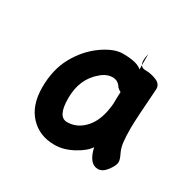

<svg xmlns="http://www.w3.org/2000/svg" viewBox="-87 -872 494 495"><g transform="rotate(30 160.0 -624.0)"><path d="M130 -462Q85 -462 57 -492Q29 -522 29 -575Q29 -628 50.5 -667Q72 -706 105.5 -730Q139 -754 166 -754Q209 -754 223 -740V-753Q227 -746 237 -746Q254 -746 270 -739.5Q286 -733 286 -718Q279 -623 279 -598Q279 -572 281 -556Q283 -540 289.5 -527Q296 -514 296 -506Q296 -496 284 -480Q272 -464 258 -464Q232 -464 222 -508Q212 -492 184.5 -477Q157 -462 130 -462ZM129 -529Q160 -529 182.5 -555Q205 -581 209 -630Q209 -650 210 -665Q205 -667 199 -673Q190 -688 174 -688Q156 -688 140 -674Q101 -642 101 -584Q101 -529 129 -529ZM223 -753Q220 -758 220 -766Q220 -774 223 -786Z"/></g></svg>

Font: LXGW WenKai TC
Style: Bold
Weight: 700
Designer: LXGW / Fontworks Inc.
Foundry: LXGW / Fontworks Inc.
Version: Version 1.330;April 28, 2024